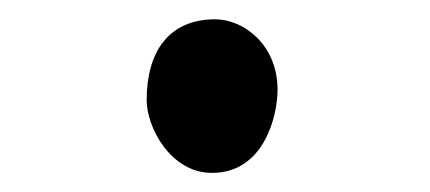

<svg xmlns="http://www.w3.org/2000/svg" viewBox="-20 -491 452 202"><path d="M203.1 -309.1C257.8 -309.1 272 -369.1 272 -396.5C272 -444.8 235.4 -470.7 206.5 -470.7C156.7 -470.7 134.3 -435.5 134.3 -385.7C134.3 -357.4 159.2 -309.1 203.1 -309.1Z"/></svg>

Font: Autour One
Style: Regular
Weight: 400
Designer: Eben Sorkin
Foundry: Eben Sorkin
Version: Version 1.002